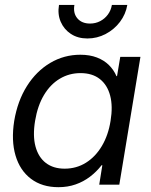

<svg xmlns="http://www.w3.org/2000/svg" viewBox="-20 -755 616 785"><path d="M218.8 10.3Q151.9 10.3 106.7 -23.9Q61.5 -58.1 43.5 -119.1Q25.4 -180.2 38.1 -260.7Q51.8 -342.3 90.1 -403.1Q128.4 -463.9 185.1 -497.6Q241.7 -531.2 308.6 -531.2Q346.7 -531.2 376 -520Q405.3 -508.8 425.3 -489Q445.3 -469.2 456.1 -443.8H458.5L471.7 -522.5H554.2L467.8 0H385.7L398.4 -79.6H395.5Q374.5 -52.7 347.9 -32.5Q321.3 -12.2 289.1 -1Q256.8 10.3 218.8 10.3ZM244.1 -65.4Q292.5 -65.4 331.5 -89.8Q370.6 -114.3 396.7 -158.4Q422.9 -202.6 432.1 -261.2Q441.9 -320.3 430.4 -364Q418.9 -407.7 388.2 -431.9Q357.4 -456.1 309.1 -456.1Q262.7 -456.1 224.4 -433.1Q186 -410.2 159.9 -366.7Q133.8 -323.2 123.5 -261.2Q113.3 -199.7 125.2 -155.8Q137.2 -111.8 167.7 -88.6Q198.2 -65.4 244.1 -65.4ZM337.4 -597.7Q298.3 -597.7 270 -616.2Q241.7 -634.8 228.3 -665.8Q214.8 -696.8 221.2 -734.9H284.2Q278.3 -701.2 296.4 -679.9Q314.5 -658.7 348.1 -658.7Q370.6 -658.7 389.4 -668.5Q408.2 -678.2 420.9 -695.3Q433.6 -712.4 437.5 -734.9H500.5Q494.1 -696.8 470.5 -665.5Q446.8 -634.3 411.9 -616Q377 -597.7 337.4 -597.7Z"/></svg>

Font: Inter 28pt
Style: Italic
Weight: 400
Italic angle: -9.3988°
Designer: Rasmus Andersson
Foundry: rsms
Version: Version 4.001;git-66647c0bb